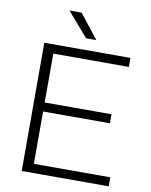

<svg xmlns="http://www.w3.org/2000/svg" viewBox="-100 -1018 856 1091"><g transform="rotate(10 328.0 -472.5)"><path d="M102 0V-740H599V-688H163V-406H548.5V-354H163V-52H604V0ZM331.5 -806 211 -945H281L390.5 -806Z"/></g></svg>

Font: Encode Sans Expanded Light
Style: Regular
Weight: 300
Width: 7
Designer: Multiple Designers
Foundry: Impallari Type
Version: Version 3.000; ttfautohint (v1.8.3) -l 8 -r 50 -G 200 -x 14 